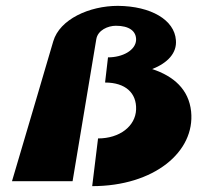

<svg xmlns="http://www.w3.org/2000/svg" viewBox="-20 -619 696 656"><path d="M295 17C506 17 647 -100 633 -238C625 -314 573 -359 500 -383C553 -404 585 -438 581 -482C576 -551 496 -598 383 -599C285 -599 184 -553 162 -478L134 -383L107 -291L21 0H228L309 -485C314 -516 349 -531 376 -531C421 -531 446 -513 445 -482C443 -447 399 -423 349 -423L339 -337C409 -337 447 -301 445 -245C443 -188 389 -146 315 -146Z"/></svg>

Font: Hussar Milosc
Style: Bold
Weight: 700
Foundry: Cannot Into Space Fonts
Version: Version 1.02